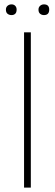

<svg xmlns="http://www.w3.org/2000/svg" viewBox="-20 -858 251 878"><path d="M90 0V-710H121V0ZM33 -789Q22 -789 14.5 -795Q7 -801 7 -814Q7 -825 14.5 -831.5Q22 -838 33 -838Q43 -838 49.5 -831.5Q56 -825 56 -814Q56 -801 49.5 -795Q43 -789 33 -789ZM181 -789Q171 -789 163.5 -795Q156 -801 156 -814Q156 -825 163.5 -831.5Q171 -838 181 -838Q205 -838 205 -814Q205 -789 181 -789Z"/></svg>

Font: Livvic Thin
Style: Regular
Weight: 250
Designer: Jacques Le Bailly, Baron von Fonthausen
Version: Version 1.001; ttfautohint (v1.8.2)